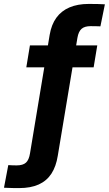

<svg xmlns="http://www.w3.org/2000/svg" viewBox="-101 -755 557 983"><path d="M397 -522.5 378.4 -410.2H33.7L52.2 -522.5ZM-3.4 208Q-18.6 208 -32 207.8Q-45.4 207.5 -57.4 207Q-69.3 206.5 -80.6 206.1L-58.6 90.3Q-48.3 90.8 -38.3 91.3Q-28.3 91.8 -16.1 91.8Q16.6 91.8 32 77.6Q47.4 63.5 52.7 29.8L153.3 -576.7Q162.1 -628.9 187.5 -664.1Q212.9 -699.2 254.6 -717Q296.4 -734.9 353.5 -734.9Q377.4 -734.9 399.4 -734.4Q421.4 -733.9 436 -732.9L413.1 -620.1Q403.8 -620.6 389.9 -620.8Q376 -621.1 362.8 -621.1Q332 -621.1 316.4 -607.2Q300.8 -593.3 295.4 -561.5L194.8 42.5Q186 97.7 162.1 134.3Q138.2 170.9 97.2 189.5Q56.2 208 -3.4 208Z"/></svg>

Font: Inter 28pt
Style: Bold Italic
Weight: 700
Italic angle: -9.3988°
Designer: Rasmus Andersson
Foundry: rsms
Version: Version 4.001;git-66647c0bb